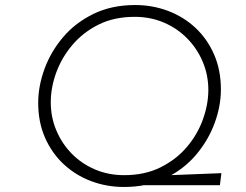

<svg xmlns="http://www.w3.org/2000/svg" viewBox="-20 -737 979 764"><path d="M608 -38 861 -48 855 0H521ZM473 7Q404 7 342 -16.5Q280 -40 233 -84Q186 -128 159 -189.5Q132 -251 132 -328Q132 -394 157 -462.5Q182 -531 230.5 -588.5Q279 -646 351.5 -681.5Q424 -717 518 -717Q587 -717 649 -693.5Q711 -670 758 -626Q805 -582 832 -520Q859 -458 859 -381Q859 -315 834 -247Q809 -179 760.5 -121.5Q712 -64 640 -28.5Q568 7 473 7ZM474 -40Q556 -40 618.5 -71Q681 -102 723.5 -152Q766 -202 787.5 -262Q809 -322 809 -379Q809 -438 787 -490.5Q765 -543 725.5 -583.5Q686 -624 632.5 -647Q579 -670 516 -670Q434 -670 372 -639Q310 -608 267.5 -557.5Q225 -507 203.5 -447.5Q182 -388 182 -330Q182 -271 204 -218.5Q226 -166 265 -126Q304 -86 357.5 -63Q411 -40 474 -40Z"/></svg>

Font: Josefin Sans Thin Light
Style: Italic
Weight: 300
Italic angle: -7°
Version: Version 2.000